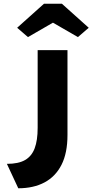

<svg xmlns="http://www.w3.org/2000/svg" viewBox="-20 -800 514 1030"><path d="M78 210 17 79Q79 79 114.5 58.5Q150 38 166 -4.5Q182 -47 182 -114V-531H342V-76Q342 21 310 84Q278 147 219 178.5Q160 210 78 210ZM130 -601 72 -651 216 -780H312L456 -651L398 -601L249 -687H279Z"/></svg>

Font: Lexend Giga
Style: Bold
Weight: 700
Version: Version 1.007